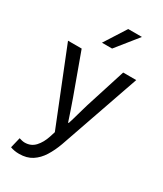

<svg xmlns="http://www.w3.org/2000/svg" viewBox="-227 -798 924 1089"><g transform="rotate(30 235.5 -253.5)"><path d="M92.3 208Q75.2 208 60.8 205.3Q46.4 202.6 34.7 198.2L51.3 129.4Q58.6 131.8 68.8 134.3Q79.1 136.7 87.9 136.7Q128.9 136.7 155.3 107.9Q181.6 79.1 195.8 35.2L207 0L12.2 -486.8H101.6L198.2 -221.7Q209.5 -189.9 221.7 -154.3Q233.9 -118.7 245.1 -84.5H249Q259.8 -117.7 269.5 -153.6Q279.3 -189.5 289.1 -221.7L373.5 -486.8H459L276.9 37.6Q259.3 86.4 235.1 125Q210.9 163.6 176.5 185.8Q142.1 208 92.3 208ZM184.6 -573.2 274.9 -714.8H364.7L251 -573.2Z"/></g></svg>

Font: Varta Medium
Style: Regular
Weight: 500
Designer: Joana Correia, Viktoriya Grabowska, Eben Sorkin
Foundry: Sorkin Type Co.
Version: Version 1.004